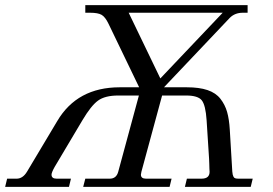

<svg xmlns="http://www.w3.org/2000/svg" viewBox="-46 -732 1070 752"><path d="M826.2 -682.1H458L582 -424.8ZM224.1 0H-25.9L-18.1 -32.2H19Q43.5 -32.2 60.1 -60.1L178.2 -257.8Q256.3 -390.1 422.9 -390.1H499L378.9 -639.2Q366.2 -665.5 352.1 -673.8Q337.9 -682.1 307.1 -682.1H288.1V-711.9H923.8V-682.1H904.8Q874 -682.1 854 -662.1L596.2 -390.1H686Q734.4 -390.1 766.8 -379.2Q799.3 -368.2 817.4 -345Q835.4 -321.8 843.5 -293.5Q851.6 -265.1 854 -224.1L863.8 -60.1Q864.7 -51.3 865.5 -48.1Q866.2 -44.9 868.4 -40Q870.6 -35.2 875.5 -33.7Q880.4 -32.2 888.2 -32.2H943.8L936 0H678.2L686 -32.2H743.2Q774.9 -32.2 774.9 -59.1Q774.4 -64 774.2 -71.3Q773.9 -78.6 773.7 -89.8Q773.4 -101.1 772.9 -109.9L763.2 -261.2Q759.3 -319.8 744.4 -338.9Q729.5 -357.9 683.1 -357.9H588.9L507.8 -59.1Q505.9 -51.3 505.9 -47.9Q505.9 -32.2 525.9 -32.2H626L618.2 0H279.8L288.1 -32.2H383.8Q409.7 -32.2 417 -59.1L498 -357.9H417Q365.2 -357.9 337.9 -337.9Q310.5 -317.9 276.9 -261.2L168 -78.1Q155.8 -56.2 155.8 -47.9Q155.8 -32.2 175.8 -32.2H231.9Z"/></svg>

Font: Flanker Steampunk
Style: Italic
Weight: 400
Italic angle: -12°
Designer: Alexey Kryukov, Leonardo Di Lena
Foundry: Alexey Kryukov, Leonardo Di Lena
Version: 1.210